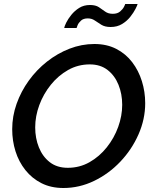

<svg xmlns="http://www.w3.org/2000/svg" viewBox="-20 -935 765 960"><path d="M297 5Q235 5 187.5 -19Q140 -43 107 -84.5Q74 -126 57.5 -178.5Q41 -231 41 -289Q41 -354 63 -416Q85 -478 124 -532Q163 -586 215 -627Q267 -668 327.5 -691.5Q388 -715 452 -715Q514 -715 561.5 -690.5Q609 -666 641 -624Q673 -582 689.5 -529Q706 -476 706 -419Q706 -339 672.5 -263Q639 -187 581.5 -126.5Q524 -66 450.5 -30.5Q377 5 297 5ZM319 -96Q378 -96 427.5 -124Q477 -152 514 -198.5Q551 -245 571 -300.5Q591 -356 591 -411Q591 -465 572.5 -511Q554 -557 518 -585Q482 -613 429 -613Q370 -613 320.5 -585Q271 -557 234 -511Q197 -465 176.5 -409.5Q156 -354 156 -298Q156 -244 174.5 -198Q193 -152 229 -124Q265 -96 319 -96ZM533 -800Q505 -800 487 -811Q469 -822 454 -832.5Q439 -843 419 -843Q397 -843 385 -832Q373 -821 368 -809Q363 -797 363 -795H301Q302 -803 311 -821.5Q320 -840 336.5 -860.5Q353 -881 376 -895.5Q399 -910 430 -910Q458 -910 474.5 -899Q491 -888 506 -877Q521 -866 544 -866Q567 -866 580.5 -877.5Q594 -889 600 -901Q606 -913 606 -915H668Q667 -909 657.5 -890.5Q648 -872 631.5 -851Q615 -830 590.5 -815Q566 -800 533 -800Z"/></svg>

Font: Raleway SemiBold
Style: Italic
Weight: 600
Italic angle: -12°
Designer: Matt McInerney, Pablo Impallari, Rodrigo Fuenzalida
Foundry: Matt McInerney, Pablo Impallari, Rodrigo Fuenzalida
Version: Version 4.026